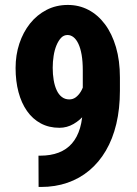

<svg xmlns="http://www.w3.org/2000/svg" viewBox="-20 -741 548 770"><path d="M134.3 -116.7H141.6Q183.1 -116.7 215.1 -128.9Q247.1 -141.1 268.6 -165.8Q290 -190.4 301 -227.8Q312 -265.1 312 -316.4V-458.5Q312 -494.6 307.4 -521.2Q302.7 -547.9 294.4 -565.4Q286.1 -583 274.9 -591.8Q263.7 -600.6 251 -600.6Q235.8 -600.6 225.1 -589.4Q214.4 -578.1 206.5 -559.3Q198.7 -540.5 195.1 -517.1Q191.4 -493.7 191.4 -469.2Q191.4 -442.9 195.3 -419.7Q199.2 -396.5 207.3 -379.2Q215.3 -361.8 228 -352.1Q240.7 -342.3 257.8 -342.3Q272.5 -342.3 283.9 -350.8Q295.4 -359.4 304 -373.5Q312.5 -387.7 316.9 -404.5Q321.3 -421.4 321.3 -438.5L366.2 -405.8Q366.2 -373.5 354.5 -342Q342.8 -310.5 322.3 -284.9Q301.8 -259.3 275.1 -243.9Q248.5 -228.5 218.3 -228.5Q176.3 -228.5 143.6 -246.1Q110.8 -263.7 88.4 -295.7Q65.9 -327.6 54.2 -371.6Q42.5 -415.5 42.5 -468.3Q42.5 -520.5 57.6 -566.2Q72.8 -611.8 100.3 -646.5Q127.9 -681.2 166.5 -701.2Q205.1 -721.2 252 -721.2Q296.9 -721.2 334.7 -701.4Q372.6 -681.6 400.9 -643.8Q429.2 -606 445.1 -552Q460.9 -498 460.9 -430.2V-377.4Q460.9 -304.7 446.5 -244.1Q432.1 -183.6 404.5 -136.7Q377 -89.8 338.1 -57.4Q299.3 -24.9 250.5 -8.1Q201.7 8.8 144 8.8H134.8Z"/></svg>

Font: Roboto Condensed ExtraBold
Style: Regular
Weight: 800
Designer: Christian Robertson
Foundry: Google
Version: Version 3.008; 2023